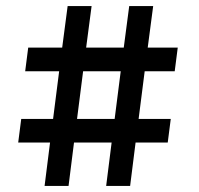

<svg xmlns="http://www.w3.org/2000/svg" viewBox="-20 -613 656 633"><path d="M485 -593 467 -456H566L556 -378H457L437 -221H543L533 -143H427L409 0H330L348 -143H224L206 0H127L145 -143H40L50 -221H155L175 -378H63L73 -456H185L203 -593H282L264 -456H388L406 -593ZM234 -221H358L378 -378H254Z"/></svg>

Font: Amaranth
Style: Regular
Weight: 400
Designer: Gesine Todt
Foundry: Gesine Todt
Version: Version 1.001